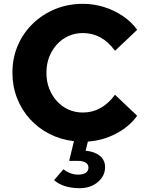

<svg xmlns="http://www.w3.org/2000/svg" viewBox="-20 -731 760 1005"><path d="M398 254Q354 254 320.5 243.5Q287 233 263 212L312 155Q348 183 389 183Q415 183 429 173.5Q443 164 443 146Q443 129 428 120Q413 111 387 111H342L367 8Q298 0 239 -30Q180 -60 136.5 -108Q93 -156 69 -218Q45 -280 45 -350Q45 -427 73 -492.5Q101 -558 151.5 -607Q202 -656 269 -683.5Q336 -711 414 -711Q470 -711 523.5 -694.5Q577 -678 622.5 -647.5Q668 -617 698 -575L582 -465Q548 -512 506 -535Q464 -558 414 -558Q373 -558 338.5 -542.5Q304 -527 278 -498.5Q252 -470 237.5 -432.5Q223 -395 223 -350Q223 -305 237.5 -267.5Q252 -230 278 -201.5Q304 -173 338.5 -157.5Q373 -142 414 -142Q464 -142 506 -165.5Q548 -189 582 -235L698 -125Q656 -67 586.5 -31Q517 5 440 10L428 58Q475 62 502.5 84.5Q530 107 530 144Q530 190 492 222Q454 254 398 254Z"/></svg>

Font: Red Hat Text
Style: Bold
Weight: 700
Designer: Pentagram, MCKL
Foundry: MCKL
Version: Version 1.030